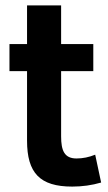

<svg xmlns="http://www.w3.org/2000/svg" viewBox="-20 -675 400 710"><path d="M206 -171V-412H325V-512H206V-655H80V-512H15V-412H80V-155C80 -35.2 127.5 15 247 15C284.3 15 320 10 354 0L332 -103C309.3 -93.7 286.3 -89 263 -89C217.9 -89 206 -118.3 206 -171Z"/></svg>

Font: Fog Sans
Style: Bold
Weight: 700
Foundry: Intel Corporation
Version: Version 1.00